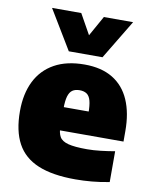

<svg xmlns="http://www.w3.org/2000/svg" viewBox="-90 -875 761 954"><g transform="rotate(10 290.5 -398.5)"><path d="M356 11Q240.5 11 167.8 -19.2Q95 -49.5 60.8 -112.8Q26.5 -176 26.5 -275.5Q26.5 -363 58.2 -426.8Q90 -490.5 151.8 -524.8Q213.5 -559 303.5 -559Q388.5 -559 445.5 -524.5Q502.5 -490 531 -424.8Q559.5 -359.5 559.5 -268.5V-215.5H148.5V-332.5H394L363.5 -324Q363.5 -364 357.2 -387Q351 -410 337 -419.5Q323 -429 301 -429Q279 -429 265 -419.5Q251 -410 244.2 -387.2Q237.5 -364.5 237.5 -324.5V-237Q237.5 -203 248.8 -183.2Q260 -163.5 292.2 -155Q324.5 -146.5 387 -146.5Q420 -146.5 456.2 -150.8Q492.5 -155 527 -161V-5.5Q480.5 3.5 438.8 7.2Q397 11 356 11ZM214 -610 94.5 -808H242L313 -681H285L356 -808H503.5L384 -610Z"/></g></svg>

Font: Encode Sans Condensed Thin Black
Style: Regular
Weight: 900
Version: Version 3.002